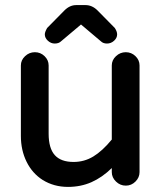

<svg xmlns="http://www.w3.org/2000/svg" viewBox="-20 -716 635 754"><path d="M156 -581Q156 -590 165 -606L233 -675Q254 -696 279 -696H316Q342 -696 363 -675L431 -606Q440 -592 440 -581Q440 -567 428 -556Q416 -545 400 -545Q385 -545 376 -554L299 -619Q298 -620 298 -620Q298 -620 296 -618L220 -554Q211 -545 195 -545Q180 -545 168 -556Q156 -567 156 -581ZM62 -459Q62 -480 78.5 -495.5Q95 -511 117 -511Q139 -511 155 -495.5Q171 -480 171 -459V-191Q171 -134 195 -107Q219 -80 269 -80Q311 -80 346.5 -101.5Q382 -123 419 -168V-459Q419 -480 435.5 -495.5Q452 -511 474 -511Q496 -511 512 -495.5Q528 -480 528 -459V-40Q528 -19 512 -3Q496 13 474 13Q452 13 435.5 -3Q419 -19 419 -40V-56Q381 -19 339 -0.5Q297 18 247 18Q192 18 148 -9Q107 -35 84.5 -80.5Q62 -126 62 -182Z"/></svg>

Font: 寒蝉全圆体 Bold
Style: Regular
Weight: 700
Designer: Warren2060
      Designed by Motoya company      

      [Varela Round]
      Joe Prince(Latin component); Avraham Cornf
Foundry: ChillType
Version: Version 3.200